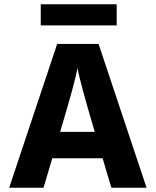

<svg xmlns="http://www.w3.org/2000/svg" viewBox="-20 -880 730 900"><path d="M269 -286 262 -262H424L417 -286Q388 -384 369.5 -453Q351 -522 347 -542L343 -562Q335 -507 269 -286ZM184 0H23L248 -674H442L667 0H502L461 -138H225ZM527 -761H171V-860H527Z"/></svg>

Font: Hind Siliguri
Style: Bold
Weight: 700
Designer: Jyotish Sonowal
Foundry: Indian Type Foundry
Version: Version 1.001;PS 1.0;hotconv 1.0.86;makeotf.lib2.5.63406; tt